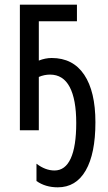

<svg xmlns="http://www.w3.org/2000/svg" viewBox="-20 -557 462 821"><path d="M309 -466H146V-298Q174 -309 201 -309Q292 -309 340 -237.5Q388 -166 388 -34Q388 100 346.5 172Q305 244 227 244Q174 244 136 217V143Q174 172 213 172Q259 172 282.5 120.5Q306 69 306 -31Q306 -132 278 -185Q250 -238 194 -238Q169 -238 146 -228V0H65V-537H309Z"/></svg>

Font: Noto Sans UI Cond
Style: Regular
Weight: 400
Width: 3
Designer: Monotype Design Team
Foundry: Monotype Imaging Inc.
Version: Version 1.001